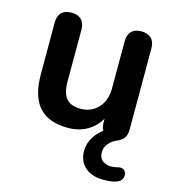

<svg xmlns="http://www.w3.org/2000/svg" viewBox="-104 -585 787 867"><g transform="rotate(15 289.5 -151.0)"><path d="M392 -132 406 -102Q385 -48 342.5 -19Q300 10 242 10Q181 10 141 -12.5Q101 -35 81.5 -80Q62 -125 62 -192V-434Q62 -465 78 -481Q94 -497 124 -497Q154 -497 170.5 -481Q187 -465 187 -434V-190Q187 -138 208 -113Q229 -88 275 -88Q325 -88 357 -122.5Q389 -157 389 -214V-434Q389 -465 405 -481Q421 -497 451 -497Q481 -497 497.5 -481Q514 -465 514 -434V-56Q514 -29 503.5 -15Q493 -1 474 7Q451 16 435 34.5Q419 53 419 77Q419 102 435 115Q451 128 475 128Q482 128 489.5 127Q497 126 505 124Q523 119 533 125.5Q543 132 545.5 144.5Q548 157 542 168.5Q536 180 521 186Q505 192 488.5 193.5Q472 195 458 195Q403 195 371.5 167Q340 139 340 91Q340 56 360 24.5Q380 -7 414 -28L407 -9Q399 -19 395.5 -30Q392 -41 392 -56Z"/></g></svg>

Font: Nunito
Style: Bold
Weight: 700
Designer: Vernon Adams
Foundry: Vernon Adams
Version: Version 3.602